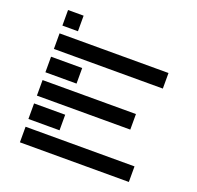

<svg xmlns="http://www.w3.org/2000/svg" viewBox="-141 -981 1161 1132"><g transform="rotate(20 439.5 -415.0)"><path d="M195.3 -732.4H97.7V-830.1H195.3ZM97.7 -585.9V-683.6H781.2V-585.9ZM97.7 -439.5V-537.1H293V-439.5ZM97.7 -293V-390.6H683.6V-293ZM97.7 -146.5V-244.1H293V-146.5ZM781.2 -97.7V0H97.7V-97.7Z"/></g></svg>

Font: Trigram
Style: Regular
Weight: 400
Designer: GGBotNet
Foundry: GGBotNet
Version: 1.05